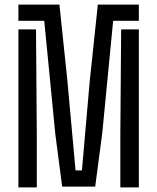

<svg xmlns="http://www.w3.org/2000/svg" viewBox="-20 -820 688 840"><path d="M252 -3.5 222 -233.5 173.5 -729H60.5V-800H240L275 -465L310.5 -74.5H338.5L372.5 -464.5L408 -800H587.5V-729H475L427.5 -238.5L396.5 -3.5ZM60.5 0V-691.5H137.5L141 -232.5V0ZM506.5 0V-232.5L510 -691.5H587.5V0Z"/></svg>

Font: Big Shoulders Stencil Text Thin
Style: Regular
Weight: 400
Version: Version 2.001